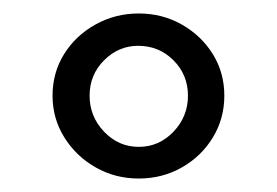

<svg xmlns="http://www.w3.org/2000/svg" viewBox="-20 -727 411 285"><path d="M186 -462Q151 -462 122 -478.5Q93 -495 75.5 -523Q58 -551 58 -585Q58 -619 75 -646.5Q92 -674 121.5 -690.5Q151 -707 186 -707Q221 -707 250 -690.5Q279 -674 296 -646.5Q313 -619 313 -585Q313 -551 296 -523Q279 -495 250 -478.5Q221 -462 186 -462ZM186 -509Q216 -509 237.5 -531.5Q259 -554 259 -585Q259 -616 237.5 -637.5Q216 -659 185 -659Q156 -659 134.5 -637.5Q113 -616 113 -585Q113 -554 134.5 -531.5Q156 -509 186 -509Z"/></svg>

Font: Arima Thin Medium
Style: Regular
Weight: 500
Version: Version 1.100